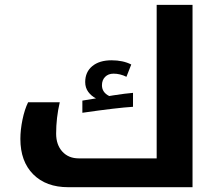

<svg xmlns="http://www.w3.org/2000/svg" viewBox="-20 -780 922 800"><path d="M323.2 -360.8 379.9 -370.1Q360.4 -379.9 347.7 -397.2Q335 -414.6 335 -438Q335 -480 364.5 -504.4Q394 -528.8 444.8 -528.8Q492.7 -528.8 526.9 -511.2L506.8 -460Q480.5 -473.1 453.1 -473.1Q431.2 -473.1 418 -459.7Q404.8 -446.3 404.8 -424.8Q404.8 -395 435.1 -379.9L452.6 -382.8Q502.9 -390.6 534.2 -393.1V-335Q469.2 -331.1 323.2 -310.1ZM264.2 0Q171.9 0 118.4 -53.7Q64.9 -107.4 64.9 -201.2Q64.9 -238.8 73.7 -281.5Q82.5 -324.2 97.2 -354H229Q213.9 -289.1 213.9 -223.1Q213.9 -176.8 239.7 -148.4Q265.6 -120.1 308.1 -120.1H632.8V-759.8H782.2V0Z"/></svg>

Font: DroidArabicKufi-Bold
Style: Bold
Weight: 700
Designer: Pascal Zoghbi
Foundry: Ascender Corporation
Version: Version 1.00